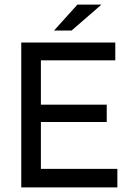

<svg xmlns="http://www.w3.org/2000/svg" viewBox="-20 -811 563 831"><path d="M488 -80V0H72V-627H479V-550H157V-358H442V-283H157V-80ZM315 -791H419L290 -679H214Z"/></svg>

Font: Blinker
Style: Regular
Weight: 400
Designer: Juergen Huber
Foundry: supertype
Version: Version 1.017;hotconv 1.0.117;makeotfexe 2.5.65602